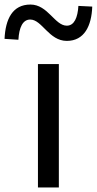

<svg xmlns="http://www.w3.org/2000/svg" viewBox="-75 -825 426 845"><path d="M92 0H184V-543H92ZM219 -645C296 -645 328 -711 331 -796L270 -799C267 -748 252 -712 219 -712C166 -712 136 -805 59 -805C-20 -805 -51 -741 -55 -654L6 -650C9 -704 25 -739 58 -739C110 -739 140 -645 219 -645Z"/></svg>

Font: Noto Sans CJK HK
Style: Regular
Weight: 400
Designer: Ryoko NISHIZUKA 西塚涼子 (kana, bopomofo & ideographs); Paul D. Hunt (Latin, Greek & Cyrillic); Sandoll Communications 산돌커뮤니
Foundry: Adobe
Version: Version 2.004;hotconv 1.0.118;makeotfexe 2.5.65603